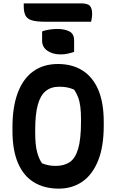

<svg xmlns="http://www.w3.org/2000/svg" viewBox="-20 -1100 690 1140"><path d="M230 -913Q238 -917 249 -919.5Q260 -922 271.5 -924Q283 -926 295.5 -927Q308 -928 320 -928Q364 -928 392 -913.5Q420 -899 420 -861V-792Q412 -789 402.5 -786.5Q393 -784 382.5 -781.5Q372 -779 361.5 -778Q351 -777 340 -777Q292 -777 261 -799Q230 -821 230 -858ZM324 -720Q408 -720 469 -682Q530 -644 563 -568Q596 -492 596 -376V-354Q596 -229 562.5 -146Q529 -63 469 -21.5Q409 20 329 20Q243 20 181 -18Q119 -56 86.5 -132.5Q54 -209 54 -323V-345Q54 -465 85.5 -549Q117 -633 177.5 -676.5Q238 -720 324 -720ZM189 -313Q189 -239 200.5 -196.5Q212 -154 230 -130Q249 -123 267.5 -119Q286 -115 311 -115Q360 -115 393.5 -137Q427 -159 444 -216.5Q461 -274 461 -379V-393Q461 -434 457 -466Q453 -498 443.5 -523Q434 -548 420 -568Q396 -578 376.5 -581.5Q357 -585 331 -585Q283 -585 251.5 -559.5Q220 -534 204.5 -478Q189 -422 189 -329ZM121 -1080H461Q499 -1080 513 -1066Q527 -1052 527 -1017Q527 -1005 525 -992.5Q523 -980 521 -971H249Q196 -971 168.5 -979.5Q141 -988 131 -1008.5Q121 -1029 121 -1063Q121 -1067 121 -1072Q121 -1077 121 -1080Z"/></svg>

Font: Recursive Casual
Style: Bold
Weight: 700
Version: Version 1.085